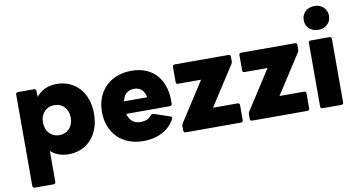

<svg xmlns="http://www.w3.org/2000/svg" viewBox="-98 -1096 3070 1644"><g transform="rotate(-10 1437.0 -274.0)"><path d="M82 284H246C257 284 264 277 264 266V-3C304 33 356 53 418 53C582 53 692 -70 692 -253C692 -436 582 -558 418 -558C344 -558 284 -529 242 -478L240 -530C240 -541 232 -547 221 -547H82C71 -547 64 -540 64 -530V266C64 277 71 284 82 284ZM248 -253C248 -330 297 -383 369 -383C441 -383 490 -330 490 -253C490 -176 441 -122 369 -122C297 -122 248 -176 248 -253Z M1070 53C1182 53 1288 10 1342 -91C1344 -95 1345 -98 1345 -101C1345 -107 1341 -111 1334 -114L1192 -162C1183 -164 1175 -162 1168 -154C1147 -125 1114 -112 1071 -112C1015 -112 978 -144 963 -202H1342C1354 -202 1360 -208 1361 -219C1372 -419 1266 -558 1070 -558C882 -558 761 -433 761 -253C761 -72 882 53 1070 53ZM1165 -311H963C975 -371 1012 -402 1067 -402C1120 -402 1154 -369 1165 -311Z M1437 42H1918C1929 42 1936 35 1936 24V-108C1936 -119 1929 -125 1918 -125H1704L1925 -467C1929 -474 1931 -480 1931 -488V-530C1931 -540 1925 -547 1914 -547H1444C1433 -547 1427 -540 1427 -530V-397C1427 -386 1433 -379 1444 -379H1645L1426 -39C1421 -32 1419 -26 1419 -17V24C1419 35 1426 42 1437 42Z M2015 42H2496C2507 42 2514 35 2514 24V-108C2514 -119 2507 -125 2496 -125H2282L2503 -467C2507 -474 2509 -480 2509 -488V-530C2509 -540 2503 -547 2492 -547H2022C2011 -547 2005 -540 2005 -530V-397C2005 -386 2011 -379 2022 -379H2223L2004 -39C1999 -32 1997 -26 1997 -17V24C1997 35 2004 42 2015 42Z M2709 -625C2771 -625 2819 -666 2819 -728C2819 -790 2771 -832 2709 -832C2647 -832 2599 -790 2599 -728C2599 -666 2647 -625 2709 -625ZM2609 -530V24C2609 35 2616 42 2627 42H2791C2802 42 2809 35 2809 24V-530C2809 -540 2802 -547 2791 -547H2627C2616 -547 2609 -540 2609 -530Z"/></g></svg>

Font: LINE Seed JP_OTF ExtraBold
Style: Regular
Weight: 800
Designer: LY Corporation & Fontrix & Fontworks
Version: Version 1.013